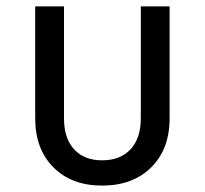

<svg xmlns="http://www.w3.org/2000/svg" viewBox="-20 -570 640 600"><path d="M90 -200V-550H180V-200Q180 -138 211.5 -103.5Q243 -69 299 -69Q356 -69 388 -103.5Q420 -138 420 -200V-550H510V-200Q510 -104 452.5 -47Q395 10 299 10Q204 10 147 -47Q90 -104 90 -200Z"/></svg>

Font: JetBrains Mono
Style: Regular
Weight: 400
Monospace: yes
Designer: Philipp Nurullin, Konstantin Bulenkov
Foundry: JetBrains
Version: Version 2.001;December 29, 2023;FontCreator 11.5.0.2427 32-b